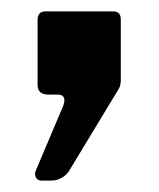

<svg xmlns="http://www.w3.org/2000/svg" viewBox="-20 -166 279 337"><path d="M43 133 90 22Q93 15 93 10Q93 0 81 0H65Q46 0 46 -17V-131Q46 -146 60 -146H179Q192 -146 192 -132V-25Q192 -17 189 -11L100 136Q88 151 69 151H53Q46 151 43 145.5Q40 140 43 133Z"/></svg>

Font: n
Style: Regular
Weight: 600
Designer: Pablo Impallari, Rodrigo Fuenzalida
Foundry: Impallari Type
Version: Version 1.002; ttfautohint (v1.5)